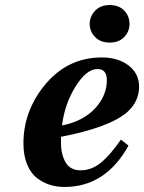

<svg xmlns="http://www.w3.org/2000/svg" viewBox="-20 -730 572 762"><path d="M415 -710Q452 -710 473 -688Q494 -666 494 -635Q494 -605 473 -583Q452 -561 415 -561Q379 -561 357.5 -583Q336 -605 336 -635Q336 -665 357.5 -687.5Q379 -710 415 -710ZM73 -161Q73 -286 154 -388Q245 -502 384 -502Q449 -502 490.5 -470Q532 -438 532 -386Q532 -328 486 -286Q417 -225 222 -187V-163Q222 -117 240.5 -85.5Q259 -54 300 -54Q343 -54 380 -84Q417 -114 460 -176L490 -152Q399 12 236 12Q206 12 179.5 4Q153 -4 128 -22.5Q103 -41 88 -76.5Q73 -112 73 -161ZM226 -232Q310 -249 357 -299.5Q404 -350 404 -412Q404 -456 367 -456Q323 -456 280 -387Q237 -318 226 -232Z"/></svg>

Font: Heuristica
Style: Bold Italic
Weight: 700
Italic angle: -13°
Version: Version 1.0.2